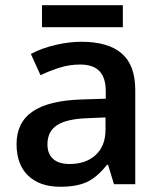

<svg xmlns="http://www.w3.org/2000/svg" viewBox="-20 -711 620 741"><path d="M43.9 0ZM419.9 0 397 -75.2H393.1Q354 -25.9 314.5 -8.1Q274.9 9.8 212.9 9.8Q133.3 9.8 88.6 -33.2Q43.9 -76.2 43.9 -154.8Q43.9 -238.3 106 -280.8Q168 -323.2 294.9 -327.1L388.2 -330.1V-358.9Q388.2 -410.6 364 -436.3Q339.8 -461.9 289.1 -461.9Q247.6 -461.9 209.5 -449.7Q171.4 -437.5 136.2 -420.9L99.1 -502.9Q143.1 -525.9 195.3 -537.8Q247.6 -549.8 293.9 -549.8Q397 -549.8 449.5 -504.9Q502 -460 502 -363.8V0ZM249 -78.1Q311.5 -78.1 349.4 -113Q387.2 -147.9 387.2 -210.9V-257.8L317.9 -254.9Q236.8 -252 200 -227.8Q163.1 -203.6 163.1 -153.8Q163.1 -117.7 184.6 -97.9Q206.1 -78.1 249 -78.1ZM142.1 -690.9H454.1V-606H142.1Z"/></svg>

Font: Open Sans Semibold
Style: Regular
Weight: 600
Foundry: Ascender Corporation
Version: Version 1.10; ttfautohint (v1.5.65-e2d9)